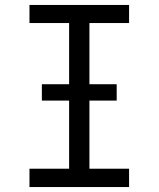

<svg xmlns="http://www.w3.org/2000/svg" viewBox="-20 -755 640 775"><path d="M99 0V-74H259V-662H99V-735H501V-662H341V-74H501V0ZM451 -349H149V-415H451Z"/></svg>

Font: Iosevka Extended
Style: Regular
Weight: 400
Width: 7
Monospace: yes
Designer: Belleve Invis
Foundry: Belleve Invis
Version: Version 32.5.0; ttfautohint (v1.8.4)